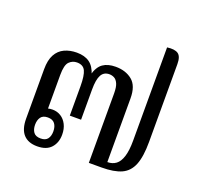

<svg xmlns="http://www.w3.org/2000/svg" viewBox="-114 -760 936 897"><g transform="rotate(20 353.5 -311.5)"><path d="M157 10Q112 10 88.5 -16Q65 -42 65 -94V-340Q65 -385 80 -412.5Q95 -440 122 -452.5Q149 -465 183 -465Q222 -465 246.5 -447.5Q271 -430 283 -390H278Q289 -431 313 -448Q337 -465 376 -465Q426 -465 458.5 -438.5Q491 -412 491 -350V-33Q516 -33 533.5 -46Q551 -59 560.5 -89Q570 -119 570 -169V-632Q607 -637 624.5 -625Q642 -613 642 -575V-188Q642 -115 625.5 -74Q609 -33 572.5 -16.5Q536 0 474 0H411V-345Q411 -377 403.5 -393.5Q396 -410 384.5 -416Q373 -422 360 -422Q333 -422 320.5 -399.5Q308 -377 308 -327V-177H252V-323Q252 -376 241 -399Q230 -422 199 -422Q177 -422 161 -406Q145 -390 145 -340V-156L126 -164Q132 -170 143.5 -173Q155 -176 167 -176Q190 -176 208.5 -164.5Q227 -153 238 -131.5Q249 -110 249 -81Q249 -41 226 -15.5Q203 10 157 10ZM160 -30Q184 -30 194.5 -44Q205 -58 205 -81Q205 -105 194 -119.5Q183 -134 159 -134Q135 -134 124.5 -119.5Q114 -105 114 -82Q114 -59 124.5 -44.5Q135 -30 160 -30Z"/></g></svg>

Font: Noto Serif Thai SemiCondensed
Style: Regular
Weight: 400
Width: 4
Designer: Monotype Design Team
Foundry: Monotype Imaging Inc.
Version: Version 2.002